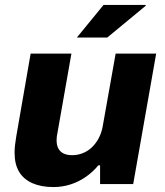

<svg xmlns="http://www.w3.org/2000/svg" viewBox="-20 -744 669 777"><path d="M196 13Q147 13 111.5 -2.5Q76 -18 57.5 -48.5Q39 -79 39 -126Q39 -142 41 -158.5Q43 -175 46 -193L104 -527H269L213 -209Q211 -200 210 -192Q209 -184 209 -177Q209 -156 216.5 -142.5Q224 -129 238 -122.5Q252 -116 272 -116Q294 -116 314.5 -124Q335 -132 351 -147Q367 -162 378.5 -183Q390 -204 395 -229L448 -527H612L519 1H385V-75H378Q356 -48 327 -28Q298 -8 265 2.5Q232 13 196 13ZM291 -592 399 -724H569L570 -721L414 -592Z"/></svg>

Font: Archivo SemiBold ExtraBold
Style: Italic
Weight: 800
Italic angle: -10°
Version: Version 2.001